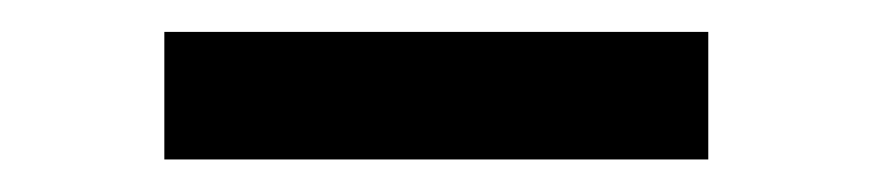

<svg xmlns="http://www.w3.org/2000/svg" viewBox="-20 -729 536 118"><path d="M415.3 -709.4V-631H81V-709.4Z"/></svg>

Font: Vazirmatn
Style: Regular
Weight: 400
Designer: Saber Rastikerdar
Foundry: Saber Rastikerdar
Version: Version 33.003;September 2, 2022;FontCreator 14.0.0.2862 64-